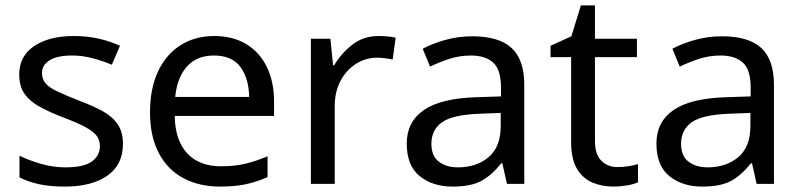

<svg xmlns="http://www.w3.org/2000/svg" viewBox="-20 -679 2959 709"><path d="M434 -148Q434 -70 376 -30Q318 10 220 10Q164 10 123.5 1Q83 -8 52 -24V-104Q84 -88 129.5 -74.5Q175 -61 222 -61Q289 -61 319 -82.5Q349 -104 349 -140Q349 -160 338 -176Q327 -192 298.5 -208Q270 -224 217 -244Q165 -264 128 -284Q91 -304 71 -332Q51 -360 51 -404Q51 -472 106.5 -509Q162 -546 252 -546Q301 -546 343.5 -536.5Q386 -527 423 -510L393 -440Q359 -454 322 -464Q285 -474 246 -474Q192 -474 163.5 -456.5Q135 -439 135 -409Q135 -387 148 -371.5Q161 -356 191.5 -341.5Q222 -327 273 -307Q324 -288 360 -268Q396 -248 415 -219.5Q434 -191 434 -148Z M771 -546Q840 -546 889.5 -516Q939 -486 965.5 -431.5Q992 -377 992 -304V-251H625Q627 -160 671.5 -112.5Q716 -65 796 -65Q847 -65 886.5 -74.5Q926 -84 968 -102V-25Q927 -7 887 1.5Q847 10 792 10Q716 10 657.5 -21Q599 -52 566.5 -113.5Q534 -175 534 -264Q534 -352 563.5 -415Q593 -478 646.5 -512Q700 -546 771 -546ZM770 -474Q707 -474 670.5 -433.5Q634 -393 627 -321H900Q899 -389 868 -431.5Q837 -474 770 -474Z M1378 -546Q1393 -546 1410.5 -544.5Q1428 -543 1441 -540L1430 -459Q1417 -462 1401.5 -464Q1386 -466 1372 -466Q1331 -466 1295 -443.5Q1259 -421 1237.5 -380.5Q1216 -340 1216 -286V0H1128V-536H1200L1210 -438H1214Q1240 -482 1281 -514Q1322 -546 1378 -546Z M1724 -545Q1822 -545 1869 -502Q1916 -459 1916 -365V0H1852L1835 -76H1831Q1796 -32 1757.5 -11Q1719 10 1651 10Q1578 10 1530 -28.5Q1482 -67 1482 -149Q1482 -229 1545 -272.5Q1608 -316 1739 -320L1830 -323V-355Q1830 -422 1801 -448Q1772 -474 1719 -474Q1677 -474 1639 -461.5Q1601 -449 1568 -433L1541 -499Q1576 -518 1624 -531.5Q1672 -545 1724 -545ZM1750 -259Q1650 -255 1611.5 -227Q1573 -199 1573 -148Q1573 -103 1600.5 -82Q1628 -61 1671 -61Q1739 -61 1784 -98.5Q1829 -136 1829 -214V-262Z M2261 -62Q2281 -62 2302 -65.5Q2323 -69 2336 -73V-6Q2322 1 2296 5.5Q2270 10 2246 10Q2204 10 2168.5 -4.5Q2133 -19 2111 -55Q2089 -91 2089 -156V-468H2013V-510L2090 -545L2125 -659H2177V-536H2332V-468H2177V-158Q2177 -109 2200.5 -85.5Q2224 -62 2261 -62Z M2646 -545Q2744 -545 2791 -502Q2838 -459 2838 -365V0H2774L2757 -76H2753Q2718 -32 2679.5 -11Q2641 10 2573 10Q2500 10 2452 -28.5Q2404 -67 2404 -149Q2404 -229 2467 -272.5Q2530 -316 2661 -320L2752 -323V-355Q2752 -422 2723 -448Q2694 -474 2641 -474Q2599 -474 2561 -461.5Q2523 -449 2490 -433L2463 -499Q2498 -518 2546 -531.5Q2594 -545 2646 -545ZM2672 -259Q2572 -255 2533.5 -227Q2495 -199 2495 -148Q2495 -103 2522.5 -82Q2550 -61 2593 -61Q2661 -61 2706 -98.5Q2751 -136 2751 -214V-262Z"/></svg>

Font: Noto Sans Wancho
Style: Regular
Weight: 400
Designer: Monotype Design Team
Foundry: Monotype Imaging Inc.
Version: Version 2.001; ttfautohint (v1.8.4.7-5d5b)